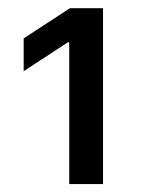

<svg xmlns="http://www.w3.org/2000/svg" viewBox="-20 -820 356 476"><path d="M151.6 -363.6H235.4V-799.7H153.4L38.7 -724.8V-643.5L148.4 -715.2H151.6Z"/></svg>

Font: Magic Ui Pro Medium
Style: Regular
Weight: 500
Designer: Stefan Endress, Andreas Faust
Version: Version 1.000;FEAKit 1.0